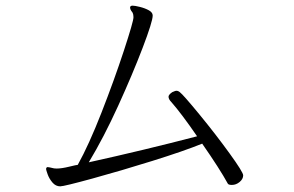

<svg xmlns="http://www.w3.org/2000/svg" viewBox="-20 -676 1040 679"><path d="M193 -17Q177 -17 165.5 -30.5Q154 -44 148.5 -59.5Q143 -75 143 -78Q143 -83 147 -85Q147 -85 149 -85Q153 -85 169 -81Q173 -80 181 -80Q198 -80 224.5 -86.5Q251 -93 255 -93Q294 -163 339 -278Q384 -393 418 -496.5Q452 -600 452 -615Q452 -625 449 -631Q448 -632 444 -638Q440 -644 440 -649Q440 -656 449 -656Q457 -656 475 -651.5Q493 -647 506.5 -639.5Q520 -632 520 -621Q520 -600 484.5 -507Q449 -414 398 -302Q347 -190 294 -102Q489 -145 677 -194Q622 -274 586 -315Q576 -325 576 -334Q576 -341 589 -350Q590 -350 595 -352.5Q600 -355 604 -355Q610 -355 616 -350Q628 -341 685.5 -271Q743 -201 791.5 -134Q840 -67 840 -56Q840 -43 827.5 -32.5Q815 -22 800 -22Q789 -22 786 -26Q757 -79 695 -168Q631 -142 519 -107Q407 -72 306.5 -44.5Q206 -17 193 -17Z"/></svg>

Font: JyunsaiKaai Light
Style: Regular
Weight: 300
Designer: Fontworks Inc.
Version: Version 0.030;April 7, 2024;FontCreator 14.0.0.2901 64-bit